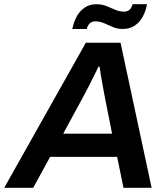

<svg xmlns="http://www.w3.org/2000/svg" viewBox="-60 -888 789 908"><path d="M-40 0 346 -686H510L657 0H524L494 -146H177L97 0ZM239 -256H470L434 -438Q430 -462 425 -487Q420 -512 416.5 -535Q413 -558 411 -573H406Q396 -553 383 -526.5Q370 -500 357.5 -475.5Q345 -451 336 -435ZM282 -751Q288 -782 302 -808.5Q316 -835 339.5 -851.5Q363 -868 396 -868Q422 -868 443 -859.5Q464 -851 484.5 -842Q505 -833 528 -833Q541 -833 551 -840.5Q561 -848 567 -868H635Q630 -837 615.5 -810Q601 -783 577.5 -767Q554 -751 520 -751Q495 -751 474 -760Q453 -769 433 -778Q413 -787 389 -787Q376 -787 366 -779Q356 -771 350 -751Z"/></svg>

Font: Archivo Variable SemiBold
Style: Italic
Weight: 600
Italic angle: -10°
Designer: Hector Gatti
Foundry: Omnibus-Type
Version: Version 2.001